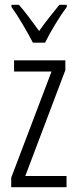

<svg xmlns="http://www.w3.org/2000/svg" viewBox="-20 -785 321 805"><path d="M259 0H27V-40L196 -485H39V-532H254V-491L86 -47H259ZM118 -606Q100 -641 74.5 -684Q49 -727 28 -756V-765H59Q78 -744 100.5 -714Q123 -684 144 -655Q166 -686 185 -710Q204 -734 229 -765H260V-756Q237 -725 211.5 -683Q186 -641 169 -606Z"/></svg>

Font: Noto Sans Thai ExtCond Light
Style: Regular
Weight: 300
Width: 2
Designer: Monotype Design Team
Foundry: Monotype Imaging Inc.
Version: Version 2.002; ttfautohint (v1.8.4.7-5d5b)